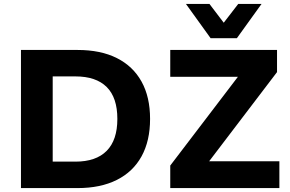

<svg xmlns="http://www.w3.org/2000/svg" viewBox="-20 -960 1482 980"><path d="M87 0V-705H376Q494 -705 576.5 -663.5Q659 -622 702.5 -543.5Q746 -465 746 -353Q746 -241 702.5 -162Q659 -83 576 -41.5Q493 0 376 0ZM249 -135H365Q470 -135 524.5 -190Q579 -245 579 -353Q579 -462 524.5 -516Q470 -570 365 -570H249ZM849 0V-115L1237 -624L1248 -568H849V-705H1394V-592L1005 -81L994 -137H1406V0ZM1055 -765 929 -940H1049L1122 -844L1196 -940H1315L1189 -765Z"/></svg>

Font: Nunito Sans 8pt ExtraBold
Style: Regular
Weight: 800
Version: Version 3.101;gftools[0.9.27]